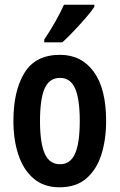

<svg xmlns="http://www.w3.org/2000/svg" viewBox="-20 -786 509 816"><path d="M431 -272Q431 -193 411 -129.5Q391 -66 347.5 -28Q304 10 233 10Q166 10 122.5 -27.5Q79 -65 58 -128.5Q37 -192 37 -272Q37 -400 84 -476.5Q131 -553 235 -553Q326 -553 378.5 -481Q431 -409 431 -272ZM150 -271Q150 -179 170 -133.5Q190 -88 235 -88Q279 -88 299 -133Q319 -178 319 -272Q319 -366 299 -410.5Q279 -455 235 -455Q190 -455 170 -410.5Q150 -366 150 -271ZM381 -757Q368 -737 344 -709.5Q320 -682 293.5 -654Q267 -626 245 -606H168V-618Q195 -658 216 -695.5Q237 -733 252 -766H381Z"/></svg>

Font: Noto Sans Telugu ExtraCondensed SemiBold
Style: Regular
Weight: 600
Width: 2
Designer: Jelle Bosma - Monotype Design Team
Foundry: Monotype Imaging Inc.
Version: Version 2.005; ttfautohint (v1.8.4.7-5d5b)